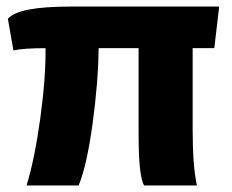

<svg xmlns="http://www.w3.org/2000/svg" viewBox="-20 -516 708 586"><path d="M581 50H420Q403 23 403 -108V-369H281Q280 -266 262.5 -138Q245 -10 220 50H61Q86 -31 103 -155.5Q120 -280 119 -369Q51 -369 21 -362L4 -459Q22 -478 69 -487Q116 -496 199 -496H649L634 -369H568V-121Q568 -9 581 50Z"/></svg>

Font: Gmarket Sans TTF Bold
Style: Regular
Weight: 700
Designer: Creative Director : Sungho Lee; Art Director : Kiwoong Choi; Project Manager : Sori Yang, Jongwook Yoon; Font Designer :
Foundry: Sandoll Inc.
Version: Version 1.000;hotconv 1.0.109;makeotfexe 2.5.65596